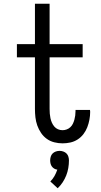

<svg xmlns="http://www.w3.org/2000/svg" viewBox="-20 -755 540 1022"><path d="M313 8Q291 8 269 2.5Q247 -3 229 -16Q211 -29 198.5 -47.5Q186 -66 178.5 -87Q171 -108 168.5 -130.5Q166 -153 166 -175V-450H70V-520H166V-735H244V-520H420V-450H244V-175Q244 -162 245 -150Q246 -138 248.5 -126Q251 -114 256 -102.5Q261 -91 269 -81.5Q277 -72 288.5 -67Q300 -62 313 -62Q324 -62 335 -66Q346 -70 354.5 -78Q363 -86 368 -96.5Q373 -107 376 -118Q379 -129 380.5 -140.5Q382 -152 382 -164V-170H459Q459 -167 459.5 -164.5Q460 -162 460 -160Q460 -139 456 -118Q452 -97 444.5 -77.5Q437 -58 424 -41Q411 -24 393 -12.5Q375 -1 354.5 3.5Q334 8 313 8ZM287 247 248 211Q261 198 270 182Q279 166 285 148Q276 147 268.5 142.5Q261 138 256 131Q251 124 249 115.5Q247 107 247 99Q247 89 250 79Q253 69 260 62Q267 55 277 51.5Q287 48 297 48Q307 48 317 51.5Q327 55 334 62Q341 69 344 79Q347 89 347 99Q347 119 343.5 139.5Q340 160 332.5 179Q325 198 313.5 215.5Q302 233 287 247Z"/></svg>

Font: Iosevka Curly Slab
Style: Regular
Weight: 400
Monospace: yes
Designer: Belleve Invis
Foundry: Belleve Invis
Version: Version 22.1.2; ttfautohint (v1.8.4)